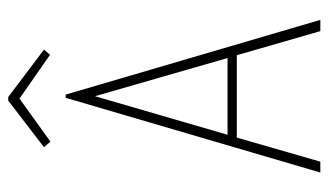

<svg xmlns="http://www.w3.org/2000/svg" viewBox="-190 -628 817 478"><g transform="rotate(-90 219.0 -388.5)"><path d="M381 0 321 -208H116L56 0H29L215 -634H223L409 0ZM219 -561 123 -231H314ZM106 -672 92 -688 208 -777H217L335 -688L322 -673L213 -749Z"/></g></svg>

Font: Inconsolata SemiCondensed ExtraLight
Style: Regular
Weight: 200
Width: 4
Monospace: yes
Designer: Raph Levien, Cyreal, Brenton Simpson
Foundry: Raph Levien, Cyreal, Google
Version: Version 3.100; ttfautohint (v1.8.4.7-5d5b)